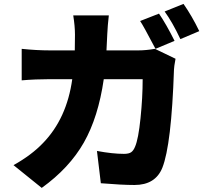

<svg xmlns="http://www.w3.org/2000/svg" viewBox="-20 -878 1040 964"><path d="M856.4 -672.9 760.7 -632.8Q699.2 -750 683.6 -772.5L778.3 -809.6Q814.5 -756.8 856.4 -672.9ZM514.6 -625H674.8Q712.9 -625 757.8 -632.8L861.3 -583Q853.5 -541 853.5 -528.3Q840.8 -150.4 794.9 -35.2Q759.8 50.8 655.3 50.8Q591.8 50.8 486.3 42L466.8 -120.1Q544.9 -105.5 602.5 -105.5Q627 -105.5 638.7 -113.8Q650.4 -122.1 658.2 -141.6Q674.8 -179.7 685.5 -284.2Q696.3 -388.7 696.3 -480.5H501Q473.6 -290 400.9 -162.1Q328.1 -34.2 189.5 65.4L47.9 -48.8Q138.7 -99.6 196.3 -160.2Q315.4 -283.2 342.8 -480.5H230.5Q158.2 -480.5 88.9 -474.6V-632.8Q162.1 -625 230.5 -625H355.5Q356.4 -651.4 356.4 -704.1Q356.4 -746.1 347.7 -800.8H526.4Q520.5 -750 518.6 -707Q516.6 -652.3 514.6 -625ZM806.6 -820.3 901.4 -858.4Q944.3 -796.9 980.5 -721.7L885.7 -681.6Q845.7 -766.6 806.6 -820.3Z"/></svg>

Font: Gen Shin Gothic Heavy
Style: Bold
Weight: 900
Designer: [Source Han Sans]
Ryoko NISHIZUKA  (kana & ideographs); Paul D. Hunt (Latin, Greek & Cyrillic); Wenlong ZHANG  (bopomofo
Version: Version 1.002.20150607